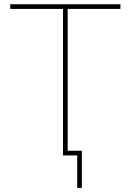

<svg xmlns="http://www.w3.org/2000/svg" viewBox="-20 -748 629 924"><path d="M29.3 -705.1V-727.5H559.6V-705.1H305.7V0H283.2V-705.1ZM351.6 156.2V0H298.8V-22.5H374V156.2Z"/></svg>

Font: Inter Display Thin
Style: Regular
Weight: 100
Designer: Rasmus Andersson
Foundry: rsms
Version: Version 4.000;git-a52131595